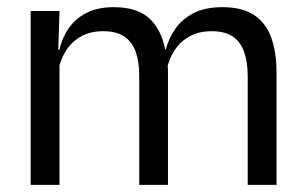

<svg xmlns="http://www.w3.org/2000/svg" viewBox="-20 -519 856 539"><path d="M756.3 0H675.4V-305.7Q675.4 -344.2 665.7 -372.4Q656.1 -400.7 633.9 -416.1Q611.7 -431.4 574.1 -431.4Q538.6 -431.4 512.5 -417.1Q486.4 -402.7 470.4 -378.3Q454.4 -353.9 448 -322.9L435.5 -380.5H445.6Q453.6 -411.8 472.7 -438.8Q491.7 -465.9 524.1 -482.4Q556.4 -498.9 604.5 -498.9Q658.9 -498.9 692.2 -477.5Q725.6 -456 741 -414.7Q756.3 -373.5 756.3 -314.5ZM147 0H66.1V-488.2H147L143.4 -370.8L147 -366.1ZM451.5 0H370.9V-305.6Q370.9 -344.1 361.3 -372.4Q351.6 -400.7 329.5 -416.1Q307.4 -431.4 269.8 -431.4Q234 -431.4 208 -417Q181.9 -402.5 165.9 -377.8Q150 -353 143.5 -321.5L128.7 -378.9H146.7Q153.9 -412.1 172.5 -439.3Q191.2 -466.5 222.7 -482.7Q254.3 -498.9 299.9 -498.9Q367.6 -498.9 402.7 -464.1Q437.9 -429.2 447 -361.9Q449.3 -352 450.4 -340.3Q451.5 -328.6 451.5 -317.1Z"/></svg>

Font: Anek Devanagari Medium
Style: Regular
Weight: 500
Designer: Kailash Malviya (Devanagari) & Yesha Goshar (Latin)
Foundry: Ek Type
Version: Version 1.003